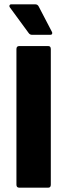

<svg xmlns="http://www.w3.org/2000/svg" viewBox="-20 -868 311 888"><path d="M69 0Q56 0 56 -14V-641Q56 -655 69 -655H203Q215 -655 215 -641V-14Q215 0 203 0ZM128 -707Q118 -707 112 -716L27 -832Q22 -838 24 -843Q26 -848 32 -848H143Q154 -848 159 -838L220 -721Q223 -716 221 -711.5Q219 -707 213 -707Z"/></svg>

Font: Sofia Sans Semi Condensed Black
Style: Regular
Weight: 900
Designer: Botio Nikoltchev, Ani Petrova
Foundry: lettersoup
Version: Version 4.100; ttfautohint (v1.8.4.7-5d5b)